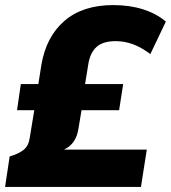

<svg xmlns="http://www.w3.org/2000/svg" viewBox="-21 -736 673 756"><path d="M-1 0 17 -120Q52 -130 72 -146Q92 -162 96 -193L114 -302H46L61 -405H130L142 -481Q161 -592 233 -654Q305 -716 425 -716Q490 -716 543 -699Q596 -682 632 -651L571 -523Q535 -550 502 -562Q469 -574 435 -574Q384 -574 359 -551Q334 -528 327 -485L314 -405H464L448 -302H300L288 -230Q279 -169 231 -147H557L534 0Z"/></svg>

Font: Mulish Black
Style: Italic
Weight: 900
Italic angle: -9°
Designer: Vernon Adams
Foundry: Vernon Adams
Version: Version 3.603; ttfautohint (v1.8.3)